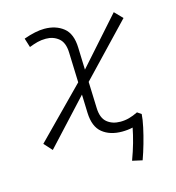

<svg xmlns="http://www.w3.org/2000/svg" viewBox="-103 -616 793 863"><g transform="rotate(-15 293.0 -184.0)"><path d="M77.1 8.8 43 -28.8 266.1 -255.4 261.2 -395.5Q259.8 -441.9 235.1 -462.2Q210.4 -482.4 176.3 -482.4Q155.3 -482.4 137 -477.8Q118.7 -473.1 97.7 -464.8L84.5 -507.3Q140.6 -527.3 180.7 -527.3Q233.9 -527.3 269.3 -499.3Q304.7 -471.2 306.6 -405.8L310.1 -302.7L502 -518.6L537.6 -481.9L312 -245.1L316.4 -122.1Q317.9 -75.7 342.3 -55.4Q366.7 -35.2 404.3 -35.2Q425.3 -35.2 444.8 -40.5Q464.4 -45.9 486.3 -56.6L504.9 -43.9Q503.4 -19.5 495.8 15.6Q488.3 50.8 477.5 88.4Q466.8 126 455.1 158.2L408.7 147.9Q423.3 108.4 433.6 72Q443.8 35.6 449.7 4.4Q426.3 9.8 399.9 9.8Q343.8 9.8 308.6 -18.6Q273.4 -46.9 271 -111.8L268.1 -197.8Z"/></g></svg>

Font: Cascadia Mono NF ExtraLight
Style: Italic
Weight: 200
Italic angle: -10°
Monospace: yes
Designer: Aaron Bell
Foundry: Saja Typeworks
Version: Version 2404.023; ttfautohint (v1.8.4)